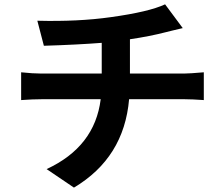

<svg xmlns="http://www.w3.org/2000/svg" viewBox="-20 -814 1040 891"><path d="M583 -472.7H835Q858.4 -472.7 925.8 -478.5V-349.6Q871.1 -353.5 837.9 -353.5H579.1Q555.7 -82 323.2 56.6L196.3 -29.3Q419.9 -132.8 447.3 -353.5H171.9Q130.9 -353.5 78.1 -349.6V-478.5Q132.8 -472.7 169.9 -472.7H452.1V-615.2Q339.8 -606.4 183.6 -601.6L153.3 -717.8Q342.8 -712.9 494.1 -734.4Q670.9 -758.8 746.1 -793.9L828.1 -683.6Q807.6 -678.7 780.8 -672.4Q753.9 -666 751 -665Q675.8 -645.5 583 -631.8Z"/></svg>

Font: Nasu
Style: Bold
Weight: 700
Designer: Ryoko NISHIZUKA (kana &amp; ideographs); Paul D. Hunt (Latin, Greek &amp; Cyrillic); Wenlong ZHANG (bopomofo); Sandoll C
Version: Version 2014.1215